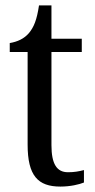

<svg xmlns="http://www.w3.org/2000/svg" viewBox="-20 -679 349 709"><path d="M203 10C240 10 273 2 290 -5V-51C271 -46 254 -43 231 -43C190 -43 170 -73 170 -143V-487H282V-536H170V-659H124C116 -605 105 -579 87 -557C69 -536 45 -525 16 -520V-487H82V-145C82 -30 120 10 203 10Z"/></svg>

Font: Noto Serif Bengali Condensed
Style: Regular
Weight: 400
Width: 3
Designer: Juan Bruce, Universal Thirst, Indian Type Foundry and the Monotype Design Team.
Foundry: Monotype Imaging Inc.
Version: Version 2.003